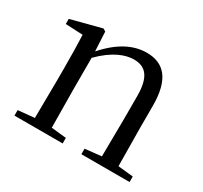

<svg xmlns="http://www.w3.org/2000/svg" viewBox="-116 -613 892 845"><g transform="rotate(30 330.0 -190.5)"><path d="M382 75.3H464H626.9V47.3L549.9 39.3L547.9 -153.7V-266.7C547.9 -401.7 496 -455.7 409 -455.7C343 -455.7 276 -423.6 208 -346.7L203 -444.7L190 -452.7L36 -412.7V-386.7L123.9 -382.6C126 -332.6 127 -282.6 127 -213.6V-153.6L125 39.4L42 47.4V75.4H286.9V47.4L210.9 39.4L209 -153.6V-314.6C275 -381.6 333 -401.7 375 -401.7C433 -401.7 467 -367.7 467 -268.7V-153.7L465 38.3L382 47.3Z"/></g></svg>

Font: YuFanDanQingSong
Style: Regular
Weight: 100
Foundry: 余繁
Version: Version 1.0